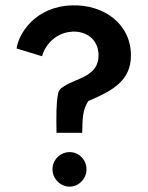

<svg xmlns="http://www.w3.org/2000/svg" viewBox="-20 -707 553 717"><path d="M287 -211C288 -268 289 -298 310 -330L313 -331C399 -368 469 -405 469 -500C469 -620 365 -690 251 -687C110 -684 49 -579 42 -526L137 -497C148 -538 186 -582 242 -588C293 -595 348 -566 348 -500C348 -423 269 -416 221 -386C205 -377 198 -368 196 -353V-352C190 -319 190 -278 191 -211ZM176 -75C176 -39 206 -10 240 -10C274 -10 303 -39 303 -75C303 -111 274 -139 240 -139C205 -139 176 -110 176 -75Z"/></svg>

Font: Bluebird
Style: Li
Weight: 300
Designer: Jasper
Foundry: Cannot Into Space Fonts
Version: Version 0.98